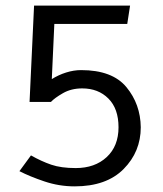

<svg xmlns="http://www.w3.org/2000/svg" viewBox="-20 -586 578 682"><path d="M85 -224 101 -566H442L432 -501H173L164 -305Q188 -320 215 -328.5Q242 -337 268 -337Q379 -337 429 -276.5Q479 -216 480 -134Q480 -47 419 14.5Q358 76 245 76Q190 76 138 58.5Q86 41 49 22L90 -34Q127 -13 162 -1Q197 11 249 11Q317 11 359 -28Q401 -67 401 -134Q401 -200 365 -236Q329 -272 272 -272Q233 -272 203.5 -255Q174 -238 161 -224Z"/></svg>

Font: Palanquin
Style: Regular
Weight: 400
Designer: Pria Ravichandran
Version: Version 1.0.4